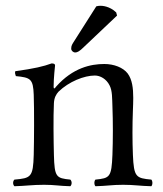

<svg xmlns="http://www.w3.org/2000/svg" viewBox="-20 -641 565 666"><path d="M314 -619 238.4 -500C230.3 -487.2 227 -483.2 227 -472C227 -465 234 -459 241 -459C248 -459 256 -463 271 -478L386 -587L383 -598C360 -620 334.4 -621 328 -621C323 -621 317 -620 314 -619ZM175 -341C172 -337 166 -328 166 -341C166 -370 171 -414 171 -414C171 -419 167 -421 159 -421C132 -411 99 -403 33 -394C31 -388 33 -383 35 -377C86 -372 95 -367.5 97 -312C98.9 -260.6 98.3 -153 97 -104C95 -26 87 -23 30 -18C24 -12 24 -1 30 5C69 4 92 0 133 0C170 0 184 4 224 5C230 -1 230 -12 224 -18C175 -23 169 -26 167 -104C165.8 -150.7 164.6 -235.5 167 -283C168 -303 175 -314 183 -323C219 -358 272 -379 309 -379C328 -379 349 -367 360 -345C370 -326 368.8 -300 370 -271C372 -221.1 372 -154.1 370 -104C366.9 -26.1 361 -23 311 -18C306 -12 306 -1 311 5C351 4 369 0 407 0C446 0 464 4 505 5C510 -1 510 -12 505 -18C452 -23 444.2 -26.1 441 -104C439 -153.5 439 -208 441 -258C441.6 -273 442.2 -287.5 442.2 -301.3C442.2 -335.2 438.6 -364.7 423 -386C407 -407 375 -419 342 -419C295 -419 233 -406 175 -341Z"/></svg>

Font: Libertinus Serif Display
Style: Regular
Weight: 400
Designer: Philipp H. Poll
Foundry: Khaled Hosny
Version: Version 6.1